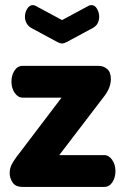

<svg xmlns="http://www.w3.org/2000/svg" viewBox="-20 -735 488 755"><path d="M69 0Q41 0 29.5 -17.5Q18 -35 18 -54Q18 -73 26.5 -89Q35 -105 45 -118L222 -351H69Q51 -351 38 -369.5Q25 -388 25 -414Q25 -439 37 -457.5Q49 -476 69 -476H368Q387 -476 401.5 -463.5Q416 -451 416 -425Q416 -391 391 -358L213 -125H390Q408 -125 421 -106.5Q434 -88 434 -62Q434 -37 422 -18.5Q410 0 390 0ZM224 -564Q217 -564 207 -569L103 -625Q90 -633 84 -644.5Q78 -656 78 -669Q78 -686 87 -700.5Q96 -715 109 -715Q114 -715 120 -712L224 -656L328 -712Q334 -715 339 -715Q353 -715 361.5 -700.5Q370 -686 370 -669Q370 -656 364.5 -644.5Q359 -633 345 -625L241 -569Q231 -564 224 -564Z"/></svg>

Font: Dosis ExtraLight ExtraBold
Style: Regular
Weight: 800
Version: Version 3.001; ttfautohint (v1.8.2)